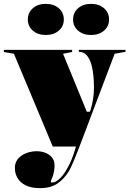

<svg xmlns="http://www.w3.org/2000/svg" viewBox="-40 -758 679 993"><path d="M167 215Q121 215 92.5 200.5Q64 186 50.5 162.5Q37 139 37 111Q37 89 46.5 73Q56 57 72.5 46Q89 35 109 29.5Q129 24 149 24Q173 24 194 32Q215 40 228.5 56Q242 72 242 97Q242 112 240 124.5Q238 137 235 147Q231 160 227 168.5Q223 177 223 182Q223 186 229 186Q246 186 266.5 168Q287 150 306 116Q320 93 331.5 64Q343 35 353 0H233L32 -480L-20 -489V-500H333V-489L286 -480L409 -180H425L429 -192Q437 -218 441.5 -247Q446 -276 446 -305Q446 -331 443.5 -362.5Q441 -394 433 -423Q425 -452 409.5 -471Q394 -490 368 -490V-500H609V-490L553 -480L371 0Q351 52 337 84.5Q323 117 314 131Q291 168 256.5 191.5Q222 215 167 215ZM431 -738Q472 -738 498 -715.5Q524 -693 524 -657Q524 -622 498 -599.5Q472 -577 431 -577Q390 -577 364 -599.5Q338 -622 338 -657Q338 -693 364 -715.5Q390 -738 431 -738ZM197 -738Q238 -738 264 -715.5Q290 -693 290 -657Q290 -622 264 -599.5Q238 -577 197 -577Q156 -577 130 -599.5Q104 -622 104 -657Q104 -693 130 -715.5Q156 -738 197 -738Z"/></svg>

Font: Kalnia Thin
Style: Bold
Weight: 700
Version: Version 1.105